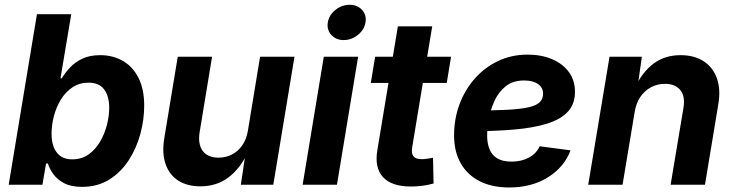

<svg xmlns="http://www.w3.org/2000/svg" viewBox="-20 -788 3135 819"><path d="M329.7 9.1Q283.3 9.1 253.6 -6.5Q224 -22.2 207.6 -45.1Q191.2 -68.1 184.2 -90.5H176.4L161 0H17L137.6 -727.5H284L238 -454H243.5Q257.5 -477.3 278.8 -500Q300 -522.8 331.4 -537.8Q362.8 -552.7 407.3 -552.7Q461.3 -552.7 503.6 -528.5Q546 -504.2 570.6 -456.2Q595.1 -408.1 595.1 -336.8Q595.1 -278.4 578.9 -217.5Q562.6 -156.7 529.7 -105.4Q496.8 -54.2 446.9 -22.5Q396.9 9.1 329.7 9.1ZM287.9 -108.3Q328.8 -108.3 358.5 -129.7Q388.2 -151.1 407.7 -185Q427.1 -218.9 436.5 -257Q445.9 -295.1 445.9 -328.6Q445.9 -377.4 424.4 -406.4Q402.9 -435.4 357.8 -435.4Q318.8 -435.4 289.2 -415.6Q259.6 -395.8 239.8 -363.5Q220 -331.1 209.9 -292.6Q199.9 -254.2 199.9 -216.9Q199.9 -166.7 222.1 -137.5Q244.4 -108.3 287.9 -108.3Z M834.8 6.8Q778.5 6.8 740.3 -17.7Q702.1 -42.3 686.2 -88.5Q670.3 -134.6 680.8 -198.7L738.2 -545.9H884.6L831.6 -224.2Q823.4 -173.6 844.6 -144.5Q865.8 -115.5 912.4 -115.5Q943.3 -115.5 969.3 -128.9Q995.4 -142.3 1013.3 -167.9Q1031.3 -193.5 1037.3 -229.8L1089.4 -545.9H1236.1L1145.8 0H1007.3L1027.7 -136.3H1036.2Q1003.4 -67.5 953.3 -30.3Q903.3 6.8 834.8 6.8Z M1270.9 0 1361.2 -545.9H1507.6L1417.3 0ZM1446.1 -617.1Q1413.1 -617.1 1393.2 -639.2Q1373.3 -661.3 1378.4 -692.3Q1383.5 -723.9 1410.8 -745.7Q1438.1 -767.5 1471.2 -767.5Q1504.5 -767.5 1524.4 -745.7Q1544.3 -723.8 1539 -692.3Q1534 -661.3 1506.7 -639.2Q1479.4 -617.1 1446.1 -617.1Z M1904 -545.9 1885.7 -434.3H1561.8L1580.1 -545.9ZM1677.2 -675.8H1823.7L1738.2 -159.8Q1733.9 -133.3 1743.7 -121.1Q1753.5 -109 1779.6 -109Q1788.1 -109 1803.4 -111.1Q1818.7 -113.2 1827.1 -115.1L1829.5 -5.3Q1804.5 1.7 1780 4.7Q1755.6 7.6 1733.1 7.6Q1650.5 7.6 1613.8 -32.3Q1577.2 -72.3 1589.5 -146.9Z M2151.7 11.7Q2079.1 11.7 2026.4 -14.9Q1973.7 -41.5 1945.3 -91.4Q1916.9 -141.2 1916.9 -210.9Q1916.9 -280 1939.7 -342.1Q1962.5 -404.1 2004.5 -451.9Q2046.4 -499.8 2103.9 -527.4Q2161.4 -555 2230.8 -555Q2288.6 -555 2334.2 -535.9Q2379.9 -516.8 2406.2 -481.2Q2432.6 -445.7 2432.6 -396Q2432.6 -345.1 2402.9 -312.3Q2373.1 -279.4 2315 -261Q2256.9 -242.6 2171.9 -235.3Q2086.9 -228 1976.3 -228L1991.5 -316.6Q2085.1 -316.6 2144.7 -319.7Q2204.4 -322.9 2237.4 -331Q2270.4 -339.1 2283.4 -353.2Q2296.5 -367.2 2296.5 -388.8Q2296.5 -414.7 2274.8 -429.7Q2253.2 -444.7 2215.7 -444.7Q2167.9 -444.7 2137.1 -419.9Q2106.4 -395.2 2089.2 -357.5Q2072 -319.8 2065 -279.7Q2058 -239.5 2058 -208.5Q2058 -177.4 2067.7 -152.4Q2077.3 -127.5 2100.2 -113Q2123.1 -98.6 2162.4 -98.6Q2204.3 -98.6 2236.3 -115.9Q2268.2 -133.2 2282.1 -164.1L2413.7 -146.7Q2386.9 -75.1 2317.3 -31.7Q2247.8 11.7 2151.7 11.7Z M2687.4 -311.3 2635.6 0H2489.1L2580 -545.9H2718L2698.6 -409.6L2688.5 -414.4Q2720.9 -482 2768.8 -517.4Q2816.6 -552.7 2882.9 -552.7Q2941.6 -552.7 2981.5 -526.8Q3021.3 -500.8 3038.1 -453.7Q3054.9 -406.5 3043.9 -342.4L2987.1 0H2840.6L2895.1 -326.5Q2903.8 -377.8 2881.7 -404.1Q2859.7 -430.4 2816.4 -430.4Q2783.8 -430.4 2756.6 -415.7Q2729.5 -401.1 2711.4 -374.4Q2693.4 -347.6 2687.4 -311.3Z"/></svg>

Font: Inter
Style: Italic
Weight: 400
Italic angle: -9.3988°
Designer: Rasmus Andersson
Foundry: rsms
Version: Version 4.001;git-66647c0bb